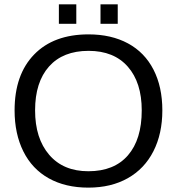

<svg xmlns="http://www.w3.org/2000/svg" viewBox="-20 -857 818 887"><path d="M730 -347.2C730 -419.4 716.4 -482.1 689.2 -535.2C662 -588.2 622.7 -628.7 571.3 -656.5C519.9 -684.3 459.1 -698.2 389.2 -698.2C281.7 -698.2 197.9 -667.2 137.7 -605.2C77.5 -543.2 47.4 -457.2 47.4 -347.2C47.4 -274.9 60.9 -211.7 87.9 -157.5C114.9 -103.3 154.1 -61.8 205.3 -33.2C256.6 -4.6 317.5 9.8 388.2 9.8C458.2 9.8 518.9 -4.7 570.3 -33.7C621.7 -62.7 661.2 -104.2 688.7 -158.2C716.2 -212.2 730 -275.2 730 -347.2ZM634.8 -347.2C634.8 -257.6 613.5 -188.4 571 -139.4C528.6 -90.4 467.6 -65.9 388.2 -65.9C311 -65.9 250.7 -91.2 207.3 -141.8C163.8 -192.5 142.1 -260.9 142.1 -347.2C142.1 -434.1 163.6 -501.6 206.5 -549.8C249.5 -598 310.4 -622.1 389.2 -622.1C467.3 -622.1 527.8 -597.7 570.6 -548.8C613.4 -500 634.8 -432.8 634.8 -347.2ZM444.3 -747.1H523.9V-836.9H444.3ZM252 -747.1H332.5V-836.9H252Z"/></svg>

Font: Arimo
Style: Regular
Weight: 400
Designer: Steve Matteson
Foundry: Monotype Imaging Inc.
Version: Version 1.32